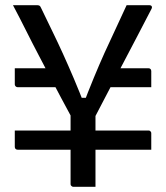

<svg xmlns="http://www.w3.org/2000/svg" viewBox="-20 -720 640 740"><path d="M37 -457H218V-384H48Q45 -384 42.5 -385.5Q40 -387 38.5 -389.5Q37 -392 37 -395Q37 -402 37 -414.5Q37 -427 37 -439Q37 -451 37 -457ZM382 -457H552Q557 -457 560 -454Q563 -451 563 -446Q563 -439 563 -426.5Q563 -414 563 -402.5Q563 -391 563 -384H382ZM563 -143H48Q43 -143 40 -146Q37 -149 37 -154Q37 -160 37 -172Q37 -184 37 -197Q37 -210 37 -217H552Q556 -217 558 -215.5Q560 -214 561.5 -212Q563 -210 563 -206Q563 -199 563 -186.5Q563 -174 563 -162Q563 -150 563 -143ZM348 -273Q348 -241 348 -205Q348 -169 348 -140Q348 -111 348 -100Q348 -80 348 -53.5Q348 -27 348 0Q342 0 330.5 0Q319 0 305.5 0Q292 0 280.5 0Q269 0 263 0Q260 0 257.5 -1.5Q255 -3 253.5 -5Q252 -7 252 -11Q252 -34 252 -64.5Q252 -95 252 -130Q252 -165 252 -202Q252 -239 252 -275Q236 -305 216.5 -341Q197 -377 175.5 -418.5Q154 -460 130 -505.5Q106 -551 81.5 -600Q57 -649 30 -700Q46 -700 61 -700Q76 -700 91.5 -700Q107 -700 122 -700Q127 -700 130 -699Q133 -698 135 -695.5Q137 -693 138 -690Q161 -642 182 -599Q203 -556 223 -512Q243 -468 264.5 -417.5Q286 -367 311 -302L273 -343H331L295 -302Q320 -368 341.5 -420Q363 -472 383 -516.5Q403 -561 424 -605Q445 -649 468 -700Q491 -700 513 -700Q535 -700 556 -700Q562 -700 564.5 -696Q567 -692 564 -686Q538 -636 511 -584Q484 -532 456.5 -480Q429 -428 402 -376.5Q375 -325 348 -273Z"/></svg>

Font: RecMonoLinear Nerd Font Mono
Style: Regular
Weight: 400
Monospace: yes
Version: Version 1.085; ttfautohint (v1.8.4.7-5d5b);Nerd Fonts 3.2.1